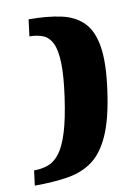

<svg xmlns="http://www.w3.org/2000/svg" viewBox="-84 -581 510 711"><g transform="rotate(-10 170.5 -225.5)"><path d="M73.4 -530.9Q143.8 -530.9 195.7 -519.6Q247.5 -508.3 278.8 -476Q310 -443.8 319.5 -382.4Q328.9 -321.1 314.9 -221Q300.8 -117.6 274.1 -57.1Q247.4 3.4 208.2 32.6Q169 61.7 114.4 70.7Q59.9 79.6 -10.8 79.6L-3.6 23.6Q26 23.6 50.2 14.6Q74.4 5.7 93.8 -20.2Q113.2 -46.1 128.2 -94.8Q143.3 -143.5 154.6 -223.1Q165.9 -303 164.3 -351.7Q162.7 -400.4 150.3 -425.5Q137.9 -450.5 116.5 -459.3Q95.1 -468.1 65.5 -468.1Z"/></g></svg>

Font: Genos Thin
Style: Italic
Weight: 100
Italic angle: -8°
Designer: Robert E. Leuschke
Foundry: Robert E. Leuschke
Version: Version 1.010